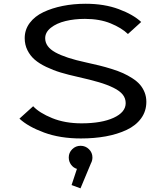

<svg xmlns="http://www.w3.org/2000/svg" viewBox="-20 -726 890 1022"><path d="M410.5 11Q300 11 214.5 -20.5Q129 -52 83.5 -94.5L156.5 -160.5Q189.5 -125 257.8 -97.2Q326 -69.5 414 -69.5Q520.5 -69.5 584.8 -99Q649 -128.5 649 -177Q649 -202.5 633.5 -222.2Q618 -242 584 -258.8Q550 -275.5 505.8 -288.5Q461.5 -301.5 395 -316.5Q343 -328 303.2 -340Q263.5 -352 226.2 -369.8Q189 -387.5 164.8 -408.5Q140.5 -429.5 126 -458.8Q111.5 -488 111.5 -523Q111.5 -568 138.2 -603.8Q165 -639.5 210.8 -661.2Q256.5 -683 314 -694.5Q371.5 -706 436 -706Q535.5 -706 612.5 -677.2Q689.5 -648.5 731.5 -609L661 -545Q627.5 -577.5 569 -601.5Q510.5 -625.5 432 -625.5Q376 -625.5 328.8 -614Q281.5 -602.5 251 -578.5Q220.5 -554.5 220.5 -522.5Q220.5 -477 275 -447Q329.5 -417 436.5 -394Q477.5 -385 508.2 -377.5Q539 -370 574.2 -359Q609.5 -348 635 -336.5Q660.5 -325 685.2 -309Q710 -293 725.2 -275.2Q740.5 -257.5 749.8 -234.2Q759 -211 759 -184Q759 -134 731 -95.8Q703 -57.5 654 -34.5Q605 -11.5 543.5 -0.2Q482 11 410.5 11ZM472 112Q472 129 464 143.5L408.5 276.5L361 259L389.5 173Q370 167 358 150.2Q346 133.5 346 112Q346 86.5 364.5 68.2Q383 50 409 50Q435 50 453.5 68.2Q472 86.5 472 112Z"/></svg>

Font: League Mono Wide
Style: Regular
Weight: 400
Width: 8
Designer: Tyler Finck
Foundry: The League of Moveable Type / Tyler Finck
Version: Version 2.210